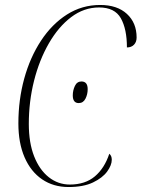

<svg xmlns="http://www.w3.org/2000/svg" viewBox="-20 -743 570 773"><path d="M256 10Q195 10 149.5 -21Q104 -52 79 -109.5Q54 -167 54 -246Q54 -341 77.5 -426.5Q101 -512 145 -579Q189 -646 249.5 -684.5Q310 -723 383 -723Q452 -723 491 -687Q530 -651 530 -592Q530 -574 519.5 -563Q509 -552 491 -552Q491 -626 466.5 -669.5Q442 -713 379 -713Q318 -713 266.5 -674Q215 -635 176.5 -568Q138 -501 117 -417.5Q96 -334 96 -244Q96 -168 117.5 -113.5Q139 -59 176.5 -29.5Q214 0 261 0Q323 0 362 -33Q401 -66 420 -124Q430 -116 430 -100Q430 -78 411.5 -52.5Q393 -27 354.5 -8.5Q316 10 256 10ZM297 -328Q273 -328 273 -359Q273 -379 281.5 -397Q290 -415 308 -415Q333 -415 333 -384Q333 -363 324 -345.5Q315 -328 297 -328Z"/></svg>

Font: Noto Serif Display Condensed ExtraLight
Style: Italic
Weight: 200
Width: 3
Italic angle: -12°
Designer: Monotype Design Team
Foundry: Monotype Imaging Inc.
Version: Version 2.009